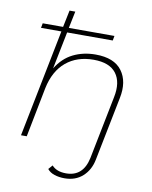

<svg xmlns="http://www.w3.org/2000/svg" viewBox="-100 -816 862 1086"><g transform="rotate(10 331.5 -272.5)"><path d="M346 197Q315 197 288.5 188.5Q262 180 247 161L268 137Q295 168 350 168Q448 168 471 58L543 -304Q561 -391 523 -441.5Q485 -492 393 -492Q298 -492 235 -439.5Q172 -387 151 -286L95 0H62L185 -618H68L73 -645H190L210 -742H243L223 -645H485L480 -618H218L175 -404Q213 -466 270.5 -494.5Q328 -523 399 -523Q506 -523 551 -462Q596 -401 576 -304L503 62Q491 123 450 160Q409 197 346 197Z"/></g></svg>

Font: Montserrat ExtraLight
Style: Italic
Weight: 200
Italic angle: -11.3°
Designer: Julieta Ulanovsky
Foundry: Julieta Ulanovsky
Version: Version 9.000; ttfautohint (v1.8.4.7-5d5b)